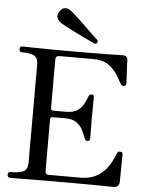

<svg xmlns="http://www.w3.org/2000/svg" viewBox="-62 -1007 807 1056"><g transform="rotate(5 341.5 -478.5)"><path d="M33 0Q27 0 23 -5Q19 -10 19 -16Q19 -32 33 -32Q80 -32 104 -43Q128 -54 128 -93V-635Q128 -671 106 -682.5Q84 -694 37 -694Q30 -694 27 -699Q24 -704 24 -711Q24 -716 27 -721Q30 -726 37 -726Q45 -726 115.5 -724.5Q186 -723 320 -723Q448 -723 517 -724.5Q586 -726 593 -726Q619 -726 620 -702Q620 -693 621 -673.5Q622 -654 623 -632Q624 -610 625 -593Q626 -576 626 -572Q626 -561 613 -558Q607 -558 603 -559.5Q599 -561 595 -568Q582 -593 563.5 -621.5Q545 -650 514.5 -670.5Q484 -691 434 -691H246Q225 -691 225 -671V-402Q225 -389 238 -389H308Q350 -389 372.5 -405Q395 -421 406 -443Q417 -465 424 -483Q429 -496 441 -496Q454 -496 454 -482Q454 -475 454 -455.5Q454 -436 453.5 -413Q453 -390 453 -370Q453 -351 453.5 -326.5Q454 -302 454 -282Q454 -262 454 -254Q454 -239 441 -239Q429 -239 424 -253Q417 -271 406 -294.5Q395 -318 372.5 -335.5Q350 -353 308 -353H238Q225 -353 225 -339V-55Q225 -35 246 -35H419Q467 -35 500.5 -51.5Q534 -68 555 -93Q576 -118 588.5 -143Q601 -168 608 -186Q611 -194 616 -195.5Q621 -197 627 -196Q635 -195 637 -191Q639 -187 639 -182Q639 -178 638.5 -158Q638 -138 638 -111.5Q638 -85 637.5 -62.5Q637 -40 637 -31Q635 0 606 0Q600 0 572.5 -0.5Q545 -1 486.5 -1.5Q428 -2 329 -2Q246 -2 181.5 -1.5Q117 -1 78.5 -0.5Q40 0 33 0ZM435 -775Q431 -777 412.5 -785.5Q394 -794 367 -807Q340 -820 313 -833.5Q286 -847 265.5 -858Q245 -869 238 -874Q224 -884 217.5 -900Q211 -916 225 -936Q240 -957 256.5 -956.5Q273 -956 287 -945Q294 -941 311 -925Q328 -909 350.5 -888Q373 -867 394 -846.5Q415 -826 430 -811.5Q445 -797 448 -795Q450 -788 446.5 -782Q443 -776 435 -775Z"/></g></svg>

Font: Zen Old Mincho Medium
Style: Regular
Weight: 500
Designer: Yoshimichi Ohira
Foundry: Positype
Version: Version 1.500